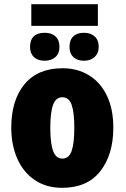

<svg xmlns="http://www.w3.org/2000/svg" viewBox="-20 -890 603 920"><path d="M278 10Q202 10 147 -27Q92 -64 63 -129.5Q34 -195 34 -278Q34 -410 97.5 -486.5Q161 -563 280 -563Q351 -563 406 -529.5Q461 -496 492 -432Q523 -368 523 -278Q523 -149 460.5 -69.5Q398 10 278 10ZM279 -130Q310 -130 323 -166Q336 -202 336 -278Q336 -353 323 -388.5Q310 -424 279 -424Q248 -424 234.5 -388Q221 -352 221 -277Q221 -203 234.5 -166.5Q248 -130 279 -130ZM449 -766H130V-870H449ZM265 -665Q265 -634 245.5 -616.5Q226 -599 194 -599Q161 -599 142.5 -616.5Q124 -634 124 -665Q124 -699 142 -716Q160 -733 194 -733Q227 -733 246 -715.5Q265 -698 265 -665ZM453 -665Q453 -635 433.5 -617Q414 -599 382 -599Q350 -599 331.5 -616.5Q313 -634 313 -665Q313 -698 331 -715.5Q349 -733 382 -733Q414 -733 433.5 -715.5Q453 -698 453 -665Z"/></svg>

Font: Noto Sans Display Black Narrow
Style: Regular
Weight: 900
Width: 4
Designer: Monotype Design team
Foundry: Monotype Imaging Inc.
Version: Version 1.000